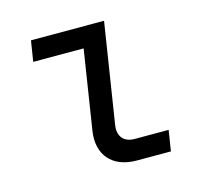

<svg xmlns="http://www.w3.org/2000/svg" viewBox="-85 -643 771 736"><g transform="rotate(-15 300.0 -275.0)"><path d="M371 0H506L519 -82H384C341 -82 318 -110 326 -155L388 -550H98L85 -468H285L236 -155C221 -61 274 0 371 0Z"/></g></svg>

Font: JetBrains Mono
Style: Italic
Weight: 400
Italic angle: -9°
Monospace: yes
Designer: Philipp Nurullin, Konstantin Bulenkov
Foundry: JetBrains
Version: Version 2.305